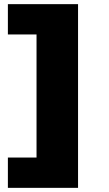

<svg xmlns="http://www.w3.org/2000/svg" viewBox="-20 -725 523 925"><path d="M18 180V34H156V-559H18V-705H356V180Z"/></svg>

Font: Nunito Sans 10pt Expanded Black
Style: Regular
Weight: 900
Width: 7
Designer: Vernon Adams
Foundry: Vernon Adams
Version: Version 3.101;gftools[0.9.27]